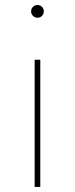

<svg xmlns="http://www.w3.org/2000/svg" viewBox="-20 -567 301 772"><path d="M119.3 184.7V-326.7H142V184.7ZM105.1 -521.3Q105.1 -532 112.6 -539.4Q120 -546.9 130.7 -546.9Q141.3 -546.9 148.8 -539.4Q156.2 -532 156.2 -521.3Q156.2 -510.7 148.8 -503.2Q141.3 -495.7 130.7 -495.7Q120 -495.7 112.6 -503.2Q105.1 -510.7 105.1 -521.3Z"/></svg>

Font: Linik Sans Thin
Style: Regular
Weight: 100
Designer: Fonts by Rasmus Andersson / Changes by Cristiano Sobral with parts from Marc Monis
Foundry: rsms
Version: Version 3.020; ttfautohint (v1.6)